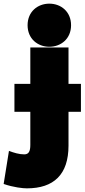

<svg xmlns="http://www.w3.org/2000/svg" viewBox="-124 -816 463 1051"><path d="M23 215C170 215 251 140 251 -19V-204H319V-357H251V-556H42V-357H-45V-204H42V-23C42 11 34 29 9 29C-20 29 -48 20 -75 10L-104 191C-49 210 2 215 23 215ZM27 -678C27 -604 82 -560 146 -560C210 -560 265 -604 265 -678C265 -752 210 -796 146 -796C82 -796 27 -752 27 -678Z"/></svg>

Font: Repo ExtraBlack
Style: Regular
Weight: 400
Designer: Stefan Peev
Foundry: Context Ltd
Version: Version 001.502